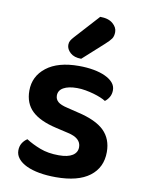

<svg xmlns="http://www.w3.org/2000/svg" viewBox="-83 -778 637 852"><g transform="rotate(10 235.0 -352.5)"><path d="M432 -134Q432 -64 380 -24.5Q328 15 228 15Q187 15 153.5 9Q120 3 95.5 -8.5Q71 -20 57.5 -36.5Q44 -53 44 -73Q44 -92 52.5 -106Q61 -120 75 -129Q103 -111 139.5 -97Q176 -83 224 -83Q265 -83 286 -96.5Q307 -110 307 -134Q307 -175 247 -188L191 -201Q117 -218 81.5 -252Q46 -286 46 -343Q46 -408 98 -448.5Q150 -489 244 -489Q280 -489 310.5 -483.5Q341 -478 363.5 -467.5Q386 -457 398.5 -442.5Q411 -428 411 -409Q411 -391 403 -377.5Q395 -364 384 -356Q375 -362 360.5 -368Q346 -374 328.5 -379Q311 -384 291.5 -387.5Q272 -391 253 -391Q214 -391 192 -378.5Q170 -366 170 -343Q170 -326 182.5 -315Q195 -304 226 -297L275 -285Q358 -266 395 -229.5Q432 -193 432 -134ZM299 -720Q336 -720 356 -703Q376 -686 376 -665Q376 -646 368 -634.5Q360 -623 341 -606L248 -522Q216 -522 198.5 -538Q181 -554 181 -573Q181 -584 185.5 -592Q190 -600 200 -611Z"/></g></svg>

Font: Baloo Chettan 2 SemiBold
Style: Regular
Weight: 600
Designer: Maithili Shingre, Unnati Kotecha and Ek Type
Foundry: Ek Type
Version: Version 1.640;hotconv 1.0.111;makeotfexe 2.5.65597; ttfautoh